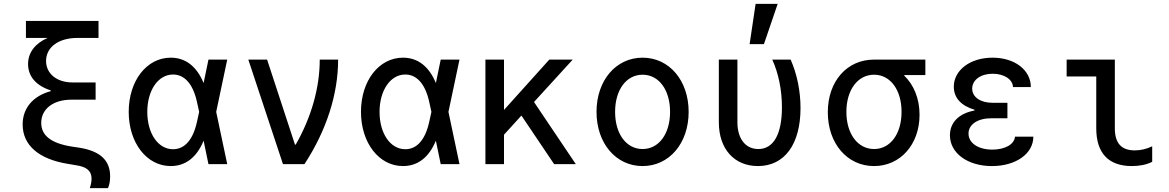

<svg xmlns="http://www.w3.org/2000/svg" viewBox="-20 -848 6040 992"><path d="M114 -652H226C162 -624 125 -577 125 -517C125 -453 167 -405 242 -381V-377C150 -352 97 -289 97 -205C97 -97 181 -25 333 -1L374 6C429 14 453 36 453 75C453 90 450 106 444 124H538C546 105 549 85 549 63C549 -20 497 -68 389 -85L349 -91C244 -108 193 -148 193 -213C193 -285 255 -333 349 -333H474V-422H355C274 -422 218 -467 218 -533C218 -604 282 -652 380 -652H489V-740H114Z M862 -550C738 -550 645 -431 645 -270C645 -110 738 10 862 10C938 10 996 -34 1032 -121L1057 0H1154L1097 -270L1154 -540H1057L1032 -419C996 -506 938 -550 862 -550ZM998 -220C978 -127 935 -77 874 -77C797 -77 741 -158 741 -270C741 -381 797 -463 874 -463C934 -463 978 -413 998 -320L1009 -270Z M1442 0H1553C1667 -174 1727 -362 1727 -540H1632C1632 -395 1589 -243 1508 -101H1504L1360 -540H1263Z M2062 -550C1938 -550 1845 -431 1845 -270C1845 -110 1938 10 2062 10C2138 10 2196 -34 2232 -121L2257 0H2354L2297 -270L2354 -540H2257L2232 -419C2196 -506 2138 -550 2062 -550ZM2198 -220C2178 -127 2135 -77 2074 -77C1997 -77 1941 -158 1941 -270C1941 -381 1997 -463 2074 -463C2134 -463 2178 -413 2198 -320L2209 -270Z M2488 0H2584V-152L2674 -251L2843 0H2955L2739 -321L2939 -540H2818L2584 -280V-540H2488Z M3300 10C3438 10 3538 -108 3538 -270C3538 -432 3438 -550 3300 -550C3162 -550 3062 -432 3062 -270C3062 -108 3162 10 3300 10ZM3300 -78C3216 -78 3158 -156 3158 -270C3158 -384 3216 -462 3300 -462C3384 -462 3442 -384 3442 -270C3442 -156 3384 -78 3300 -78Z M4065 -540H3970C4002 -470 4020 -384 4020 -294C4020 -155 3977 -78 3898 -78C3832 -78 3790 -131 3790 -216V-540H3694V-216C3694 -78 3774 10 3896 10C4033 10 4116 -102 4116 -290C4116 -377 4098 -466 4065 -540ZM3998 -828H3884L3853 -620H3927Z M4496 -78C4412 -78 4353 -156 4353 -270C4353 -384 4412 -462 4496 -462C4580 -462 4638 -384 4638 -270C4638 -156 4580 -78 4496 -78ZM4496 10C4631 10 4731 -101 4731 -255C4731 -339 4701 -410 4652 -457V-460H4761V-540H4495C4357 -540 4257 -429 4257 -268C4257 -107 4357 10 4496 10Z M5214 -398H5306C5306 -487 5222 -550 5108 -550C4992 -550 4908 -485 4908 -400C4908 -343 4945 -302 5015 -281V-277C4934 -262 4888 -215 4888 -149C4888 -57 4979 10 5105 10C5229 10 5319 -54 5319 -142H5224C5221 -102 5172 -75 5107 -75C5034 -75 4984 -109 4984 -158C4984 -205 5031 -237 5102 -237H5185V-317H5107C5045 -317 5003 -347 5003 -390C5003 -435 5047 -467 5109 -467C5168 -467 5212 -438 5214 -398Z M5740 -540H5491V-453H5644V-185C5644 -57 5707 10 5828 10C5867 10 5904 3 5933 -12V-92C5904 -78 5873 -71 5843 -71C5774 -71 5740 -108 5740 -185Z"/></svg>

Font: CommitMono
Style: 500Regular
Weight: 500
Monospace: yes
Designer: Eigil Nikolajsen
Foundry: Eigil Nikolajsen
Version: Version 1.143